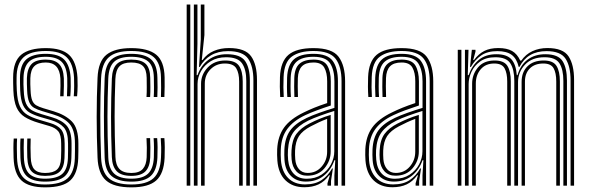

<svg xmlns="http://www.w3.org/2000/svg" viewBox="-20 -820 2608 848"><path d="M179 -43.2Q140 -43.2 121 -61.6Q102 -80 100.5 -125.2Q100 -148 99.8 -167.4Q99.5 -186.8 100.5 -208H115.5Q114.5 -186.5 114.8 -167.9Q115 -149.2 115.8 -125.8Q116.8 -88.2 131.6 -72.1Q146.5 -56 179 -56Q215 -56 231.6 -71Q248.2 -86 249.5 -122.2Q250.5 -144.5 250.4 -155.2Q250.2 -166 250.2 -186.2Q250.2 -224 237.6 -239.8Q225 -255.5 197.8 -263.5L150.2 -277.5Q113 -288.5 89.1 -303.5Q65.2 -318.5 53.1 -345.6Q41 -372.8 39 -420.5Q38.2 -440.8 38.1 -452Q38 -463.2 38 -477.2Q38 -548.8 73.5 -578.1Q109 -607.5 182.2 -607.5Q253.2 -607.5 285.5 -577.1Q317.8 -546.8 322.2 -477.2Q323 -465.5 322.8 -440.5Q322.5 -415.5 320.5 -394.8H305.8Q307.5 -416.8 307.6 -441.1Q307.8 -465.5 307 -476.8Q303.5 -538.8 274.8 -566.8Q246 -594.8 182.2 -594.8Q113.8 -594.8 83.5 -566.5Q53.2 -538.2 53.2 -475.8Q53 -463.8 53.1 -451.2Q53.2 -438.8 54.2 -420.8Q56.5 -375.2 67.9 -350.5Q79.2 -325.8 100.6 -313Q122 -300.2 154.8 -290.5L201.8 -276.5Q234.8 -266.8 250.1 -248Q265.5 -229.2 265.5 -186.2Q265.5 -164 265.6 -153.9Q265.8 -143.8 264.8 -121.5Q263.2 -81.2 244.1 -62.2Q225 -43.2 179 -43.2ZM179 -17.8Q124 -17.8 98.2 -42Q72.5 -66.2 70.2 -124.2Q69.5 -145 69.4 -166.6Q69.2 -188.2 70.5 -208H85.5Q84.5 -188.2 84.6 -167.1Q84.8 -146 85.5 -124.8Q87.2 -73 109.8 -51.9Q132.2 -30.8 179 -30.8Q230.5 -30.8 254.4 -51.4Q278.2 -72 280 -122Q280.8 -140 280.6 -153.9Q280.5 -167.8 280.5 -186.2Q280.5 -237 261.1 -257.9Q241.8 -278.8 205.5 -289.5L159 -303Q130.5 -311.5 111.2 -322.5Q92 -333.5 81.6 -356Q71.2 -378.5 69.2 -420.8Q68.5 -436.8 68.4 -450Q68.2 -463.2 68.2 -475.5Q68.5 -533 96 -557.6Q123.5 -582.2 182.2 -582.2Q239.5 -582.2 264.2 -556.2Q289 -530.2 292 -476Q292.8 -462.8 292.5 -438.5Q292.2 -414.2 290.5 -394.8H275.8Q277 -414 277.2 -439.9Q277.5 -465.8 277 -474.2Q274.5 -525.5 251.8 -547.4Q229 -569.2 182.2 -569.2Q130.2 -569.2 107.6 -547Q85 -524.8 83.8 -476.2Q83.2 -458.2 83.6 -447.6Q84 -437 84.8 -421Q86.2 -382.8 94.9 -362.9Q103.5 -343 120.4 -333.2Q137.2 -323.5 163 -316L209.2 -302.2Q252.5 -289.5 274.2 -265.4Q296 -241.2 296 -186.2Q296 -170.8 296 -156.1Q296 -141.5 295.2 -121.5Q293.2 -66.8 266.9 -42.2Q240.5 -17.8 179 -17.8ZM179 7.5Q107.8 7.5 75.1 -22.6Q42.5 -52.8 40 -123Q39.2 -144.8 39.2 -166Q39.2 -187.2 40.5 -208H55.5Q54.2 -188.5 54.4 -166.6Q54.5 -144.8 55.2 -123.5Q57.5 -59 86.9 -32.1Q116.2 -5.2 179 -5.2Q248.8 -5.2 278.6 -32.6Q308.5 -60 310.5 -121Q311.2 -143.2 311.1 -153.6Q311 -164 311 -186.2Q311 -246.8 286.2 -273.9Q261.5 -301 213 -315.2L167.2 -329Q145 -335.5 130.6 -343.8Q116.2 -352 108.8 -369.5Q101.2 -387 99.8 -421.2Q99.2 -439 98.8 -449.2Q98.2 -459.5 98.8 -475.2Q100.2 -516 118.8 -536.4Q137.2 -556.8 182.2 -556.8Q221 -556.8 240.4 -537.6Q259.8 -518.5 262 -474Q262.5 -464.5 262.2 -441Q262 -417.5 260.8 -394.8H245.8Q247 -417 247.2 -440.8Q247.5 -464.5 246.8 -473.5Q242.8 -544 182.2 -544Q148.2 -544 131.8 -527.9Q115.2 -511.8 114 -475Q113.5 -458.5 113.9 -447.9Q114.2 -437.2 115 -421.5Q116.2 -391.8 122.1 -376.9Q128 -362 139.9 -355Q151.8 -348 171.5 -342L216.8 -328.5Q268.8 -312.8 297.5 -283.4Q326.2 -254 326.2 -186.2Q326.2 -163.8 326.2 -153.4Q326.2 -143 325.5 -120.8Q323.5 -54.5 291 -23.5Q258.5 7.5 179 7.5Z M560.2 7.5Q482.2 7.5 447.9 -23.4Q413.5 -54.2 410.8 -123.8Q407 -213.5 407 -303.5Q407 -393.5 410.8 -475.8Q413.8 -549.2 450.4 -578.4Q487 -607.5 559.5 -607.5Q634.2 -607.5 669.9 -578.5Q705.5 -549.5 707 -478.5Q707.2 -460 707.2 -436.6Q707.2 -413.2 706 -391.5H690.8Q691.8 -410 691.6 -431.8Q691.5 -453.5 691 -478Q689.8 -540.5 659.1 -567.6Q628.5 -594.8 559.5 -594.8Q491.2 -594.8 460.4 -566.9Q429.5 -539 426.5 -474.8Q423.2 -399 423 -310.5Q422.8 -222 426.5 -123.8Q429.2 -59.8 460.9 -32.5Q492.5 -5.2 560.2 -5.2Q627.8 -5.2 658 -33Q688.2 -60.8 691 -123.5Q692.2 -148.2 691.9 -169.6Q691.5 -191 690 -209.8H706Q709 -172 707 -123Q703.8 -53 669.8 -22.8Q635.8 7.5 560.2 7.5ZM560.2 -17.8Q501.8 -17.8 473.1 -42.2Q444.5 -66.8 442.2 -124.5Q438.8 -222.2 438.9 -308Q439 -393.8 442.2 -473.8Q444.8 -533.5 473.1 -557.9Q501.5 -582.2 559.5 -582.2Q619.5 -582.2 646.8 -558.2Q674 -534.2 675.2 -477.5Q675.8 -454.2 675.9 -433.4Q676 -412.5 674.8 -391.5H659Q660.2 -410.2 660.1 -432.4Q660 -454.5 659.5 -477.2Q658.5 -528.2 634.2 -548.8Q610 -569.2 559.5 -569.2Q507.2 -569.2 483.8 -546.9Q460.2 -524.5 458.2 -473Q454.8 -389.2 454.6 -305.5Q454.5 -221.8 458.2 -125.5Q460.2 -75.8 484.2 -53.2Q508.2 -30.8 560.2 -30.8Q610.5 -30.8 633.9 -53Q657.2 -75.2 659.5 -124.2Q660.2 -146 660.1 -167Q660 -188 658.5 -209.8H674.2Q675.8 -189.2 676 -169.4Q676.2 -149.5 675.2 -123.8Q672.8 -68.2 646 -43Q619.2 -17.8 560.2 -17.8ZM560.2 -43.2Q515.8 -43.2 495.8 -63.6Q475.8 -84 474 -126.2Q470.2 -224.2 470.4 -304.2Q470.5 -384.2 474 -473Q476 -517.8 495.9 -537.2Q515.8 -556.8 559.5 -556.8Q603.2 -556.8 623 -538.4Q642.8 -520 643.5 -476.2Q643.8 -459 644.1 -436.4Q644.5 -413.8 643 -391.5H627Q628.5 -414 628.2 -434.5Q628 -455 627.8 -476.2Q627.2 -512.5 611.4 -528.2Q595.5 -544 559.5 -544Q524 -544 507.6 -527.1Q491.2 -510.2 489.5 -470.5Q486.2 -387 486.2 -305.4Q486.2 -223.8 489.8 -126.8Q491 -91.2 507.6 -73.6Q524.2 -56 560.2 -56Q595 -56 610.8 -73.9Q626.5 -91.8 627.8 -125.5Q628.8 -148 628.5 -168.2Q628.2 -188.5 627 -209.8H643Q644 -190.2 644.2 -168.9Q644.5 -147.5 643.5 -125Q642 -83.5 622.5 -63.4Q603 -43.2 560.2 -43.2Z M1099.2 0V-464.8Q1099.2 -527.2 1075.9 -560.8Q1052.5 -594.2 987.2 -594.2Q943.5 -594.2 912 -575.8Q880.5 -557.2 862.5 -524.5H859L866.8 -645.8V-800H882.8V-665.2L871.2 -554.8H874.5Q894.8 -582.8 924.9 -595.2Q955 -607.8 991.2 -607.8Q1063.5 -607.8 1089.2 -571.2Q1115 -534.8 1115 -467V0ZM804.5 0V-800H820.5V0ZM836.2 0V-800H852V-625.8L848.5 -488.2H852.5Q867.2 -531.2 901 -556Q934.8 -580.8 982.8 -580.5Q1042 -580.2 1062.8 -550.1Q1083.5 -520 1083.5 -464V0H1067.8V-462.5Q1067.8 -513 1049.1 -540.1Q1030.5 -567.2 978.5 -567.2Q939.8 -567.2 911.5 -550.1Q883.2 -533 867.9 -506Q852.5 -479 852.5 -449.2V0ZM868 0V-450Q868 -491 897.4 -521.9Q926.8 -552.8 975 -552.8Q1020 -552.8 1036 -528.8Q1052 -504.8 1052 -460.5V0H1036.2V-459.8Q1036.2 -497 1023.5 -518.2Q1010.8 -539.5 973 -539.5Q935.2 -539.5 909.9 -514.1Q884.5 -488.8 884.5 -451L883.8 0Z M1488.5 0V-460.8Q1488.5 -526.2 1462.2 -560.5Q1436 -594.8 1364.5 -594.8Q1302.8 -594.8 1268.9 -570.1Q1235 -545.5 1232.5 -479.5Q1230.5 -433.5 1233.2 -391.5H1217.5Q1216 -416.2 1215.9 -436.9Q1215.8 -457.5 1216.5 -480Q1219.2 -548 1254.1 -577.8Q1289 -607.5 1364.5 -607.5Q1447 -607.5 1475.6 -569.1Q1504.2 -530.8 1504.2 -460.8V0ZM1456.8 0V-44.8L1460.8 -112.5H1457Q1442 -69.5 1410 -43.8Q1378 -18 1330.5 -18Q1290.2 -18 1265.1 -42.9Q1240 -67.8 1236.5 -112.5Q1235 -135.5 1236 -159.2Q1238.5 -211.8 1261.6 -243.6Q1284.8 -275.5 1334.8 -299.2Q1356.8 -309.8 1390.5 -321.8Q1424.2 -333.8 1457 -343.5V-460.8Q1457 -510.5 1438.2 -539.9Q1419.5 -569.2 1364.5 -569.2Q1314.8 -569.2 1290.4 -548Q1266 -526.8 1263.8 -476.5Q1263.2 -461.5 1263.2 -438.2Q1263.2 -415 1264.8 -391.5H1249Q1247.5 -413.2 1247.4 -436.8Q1247.2 -460.2 1248 -476.8Q1250.2 -532.5 1277.5 -557.4Q1304.8 -582.2 1364.5 -582.2Q1426.8 -582.2 1449.6 -550.9Q1472.5 -519.5 1472.5 -460.8V0ZM1323.8 7Q1272.5 7 1241 -23.4Q1209.5 -53.8 1205 -110.5Q1203.2 -135.2 1204.2 -161.2Q1207.2 -218.5 1234.5 -256.5Q1261.8 -294.5 1322.5 -323.8Q1344.2 -334.5 1368.1 -344.2Q1392 -354 1425 -364.8V-460.8Q1425 -499 1412.2 -521.5Q1399.5 -544 1364.5 -544Q1329.8 -544 1313.4 -527Q1297 -510 1295.5 -475.2Q1295 -462 1295 -439Q1295 -416 1296 -391.5H1280.2Q1279.2 -414 1279.2 -437.2Q1279.2 -460.5 1279.8 -476Q1281.5 -519.8 1302.5 -538.2Q1323.5 -556.8 1364.5 -556.8Q1410 -556.8 1425.5 -530.5Q1441 -504.2 1441 -460.8V-354Q1409.5 -343.8 1379.9 -332.8Q1350.2 -321.8 1328.5 -311.5Q1275.8 -286.8 1249 -250.6Q1222.2 -214.5 1220.2 -160.2Q1219.8 -148.2 1219.8 -136.2Q1219.8 -124.2 1220.8 -111.8Q1224.8 -62 1252.6 -33.8Q1280.5 -5.5 1327.2 -5.5Q1371.5 -5.5 1400 -24.4Q1428.5 -43.2 1446.8 -76H1450.2L1442 -21.2V0H1426.5L1426.2 -10.2L1436.8 -45.8H1433.5Q1413.2 -18 1386.6 -5.5Q1360 7 1323.8 7ZM1334.5 -30.5Q1372.5 -30.5 1399.9 -48.5Q1427.2 -66.5 1441.9 -94.2Q1456.5 -122 1456.5 -151.8V-330Q1425.5 -320.5 1393.9 -309Q1362.2 -297.5 1340.5 -286.8Q1297.5 -265.2 1276.1 -236Q1254.8 -206.8 1251.8 -157.5Q1250.5 -135.2 1252.5 -113.5Q1256.2 -74.8 1277.4 -52.6Q1298.5 -30.5 1334.5 -30.5ZM1337.2 -44Q1306.5 -44 1288.6 -63.5Q1270.8 -83 1268 -115.5Q1266.2 -136.5 1267.5 -155.8Q1269.8 -202.2 1289.2 -228.6Q1308.8 -255 1346.2 -274.2Q1370.2 -286.5 1392.6 -295.6Q1415 -304.8 1440.5 -312.5V-150.8Q1440.5 -109.5 1413 -76.8Q1385.5 -44 1337.2 -44ZM1338.8 -56.2Q1376.5 -56.2 1400.6 -84.1Q1424.8 -112 1424.8 -149.5V-295Q1406 -288 1388.9 -280.1Q1371.8 -272.2 1352.8 -262.2Q1316.2 -243 1300.5 -218.9Q1284.8 -194.8 1283.2 -155Q1282.5 -136 1284 -116.8Q1286 -90 1300.2 -73.1Q1314.5 -56.2 1338.8 -56.2Z M1877.8 0V-460.8Q1877.8 -526.2 1851.5 -560.5Q1825.2 -594.8 1753.8 -594.8Q1692 -594.8 1658.1 -570.1Q1624.2 -545.5 1621.8 -479.5Q1619.8 -433.5 1622.5 -391.5H1606.8Q1605.2 -416.2 1605.1 -436.9Q1605 -457.5 1605.8 -480Q1608.5 -548 1643.4 -577.8Q1678.2 -607.5 1753.8 -607.5Q1836.2 -607.5 1864.9 -569.1Q1893.5 -530.8 1893.5 -460.8V0ZM1846 0V-44.8L1850 -112.5H1846.2Q1831.2 -69.5 1799.2 -43.8Q1767.2 -18 1719.8 -18Q1679.5 -18 1654.4 -42.9Q1629.2 -67.8 1625.8 -112.5Q1624.2 -135.5 1625.2 -159.2Q1627.8 -211.8 1650.9 -243.6Q1674 -275.5 1724 -299.2Q1746 -309.8 1779.8 -321.8Q1813.5 -333.8 1846.2 -343.5V-460.8Q1846.2 -510.5 1827.5 -539.9Q1808.8 -569.2 1753.8 -569.2Q1704 -569.2 1679.6 -548Q1655.2 -526.8 1653 -476.5Q1652.5 -461.5 1652.5 -438.2Q1652.5 -415 1654 -391.5H1638.2Q1636.8 -413.2 1636.6 -436.8Q1636.5 -460.2 1637.2 -476.8Q1639.5 -532.5 1666.8 -557.4Q1694 -582.2 1753.8 -582.2Q1816 -582.2 1838.9 -550.9Q1861.8 -519.5 1861.8 -460.8V0ZM1713 7Q1661.8 7 1630.2 -23.4Q1598.8 -53.8 1594.2 -110.5Q1592.5 -135.2 1593.5 -161.2Q1596.5 -218.5 1623.8 -256.5Q1651 -294.5 1711.8 -323.8Q1733.5 -334.5 1757.4 -344.2Q1781.2 -354 1814.2 -364.8V-460.8Q1814.2 -499 1801.5 -521.5Q1788.8 -544 1753.8 -544Q1719 -544 1702.6 -527Q1686.2 -510 1684.8 -475.2Q1684.2 -462 1684.2 -439Q1684.2 -416 1685.2 -391.5H1669.5Q1668.5 -414 1668.5 -437.2Q1668.5 -460.5 1669 -476Q1670.8 -519.8 1691.8 -538.2Q1712.8 -556.8 1753.8 -556.8Q1799.2 -556.8 1814.8 -530.5Q1830.2 -504.2 1830.2 -460.8V-354Q1798.8 -343.8 1769.1 -332.8Q1739.5 -321.8 1717.8 -311.5Q1665 -286.8 1638.2 -250.6Q1611.5 -214.5 1609.5 -160.2Q1609 -148.2 1609 -136.2Q1609 -124.2 1610 -111.8Q1614 -62 1641.9 -33.8Q1669.8 -5.5 1716.5 -5.5Q1760.8 -5.5 1789.2 -24.4Q1817.8 -43.2 1836 -76H1839.5L1831.2 -21.2V0H1815.8L1815.5 -10.2L1826 -45.8H1822.8Q1802.5 -18 1775.9 -5.5Q1749.2 7 1713 7ZM1723.8 -30.5Q1761.8 -30.5 1789.1 -48.5Q1816.5 -66.5 1831.1 -94.2Q1845.8 -122 1845.8 -151.8V-330Q1814.8 -320.5 1783.1 -309Q1751.5 -297.5 1729.8 -286.8Q1686.8 -265.2 1665.4 -236Q1644 -206.8 1641 -157.5Q1639.8 -135.2 1641.8 -113.5Q1645.5 -74.8 1666.6 -52.6Q1687.8 -30.5 1723.8 -30.5ZM1726.5 -44Q1695.8 -44 1677.9 -63.5Q1660 -83 1657.2 -115.5Q1655.5 -136.5 1656.8 -155.8Q1659 -202.2 1678.5 -228.6Q1698 -255 1735.5 -274.2Q1759.5 -286.5 1781.9 -295.6Q1804.2 -304.8 1829.8 -312.5V-150.8Q1829.8 -109.5 1802.2 -76.8Q1774.8 -44 1726.5 -44ZM1728 -56.2Q1765.8 -56.2 1789.9 -84.1Q1814 -112 1814 -149.5V-295Q1795.2 -288 1778.1 -280.1Q1761 -272.2 1742 -262.2Q1705.5 -243 1689.8 -218.9Q1674 -194.8 1672.5 -155Q1671.8 -136 1673.2 -116.8Q1675.2 -90 1689.5 -73.1Q1703.8 -56.2 1728 -56.2Z M2500 0V-464.8Q2500 -526.8 2478 -560.5Q2456 -594.2 2393.8 -594.2Q2309.8 -594.2 2274.2 -524.5H2271Q2262 -561.8 2239.5 -578Q2217 -594.2 2176.8 -594.2Q2133.2 -594.2 2105.8 -575.5Q2078.2 -556.8 2059.8 -524.5H2056L2064 -600H2080V-591.8L2070 -554.8H2073.5Q2094 -582.5 2119.2 -595.1Q2144.5 -607.8 2181 -607.8Q2218.8 -607.8 2241.6 -594.8Q2264.5 -581.8 2277.8 -552.2H2282.2Q2301.8 -580.2 2331.5 -594Q2361.2 -607.8 2397.8 -607.8Q2467 -607.8 2491.2 -571Q2515.5 -534.2 2515.5 -467V0ZM2001.8 0V-600H2017.8V0ZM2033.5 0V-600H2049.2L2046 -488.2H2049.8Q2064.5 -530.2 2094.5 -555.4Q2124.5 -580.5 2172.5 -580.5Q2218.2 -580.5 2238.5 -558.2Q2258.8 -536 2262.5 -488.2H2265.8Q2278.5 -533 2310.6 -556.9Q2342.8 -580.8 2389.5 -580.5Q2445.8 -580.2 2464.9 -549.8Q2484 -519.2 2484 -464V0H2468.2V-462.5Q2468.2 -513 2451 -540.1Q2433.8 -567.2 2385 -567.2Q2329.5 -567.2 2298.8 -534.4Q2268 -501.5 2268 -457.5V0H2251.5V-462.5Q2251.5 -513 2234.1 -540.1Q2216.8 -567.2 2168 -567.2Q2126.8 -567.2 2100.6 -548.5Q2074.5 -529.8 2062.1 -502.5Q2049.8 -475.2 2049.8 -449.2V0ZM2065.2 0V-450Q2065.2 -491 2090.8 -521.9Q2116.2 -552.8 2164.8 -552.8Q2206.2 -552.8 2221.1 -528.9Q2236 -505 2236 -460.5V0H2220.2V-459.8Q2220.2 -497 2208.6 -518.2Q2197 -539.5 2162.8 -539.5Q2125 -539.5 2103.2 -514.1Q2081.5 -488.8 2081.5 -451V0ZM2283.8 0V-458.5Q2283.8 -501.5 2309.6 -527.1Q2335.5 -552.8 2381.5 -552.8Q2423 -552.8 2437.9 -528.9Q2452.8 -505 2452.8 -460.5V0H2436.8V-459.8Q2436.8 -498.2 2424.9 -518.9Q2413 -539.5 2379.5 -539.5Q2342 -539.5 2320.2 -517.9Q2298.5 -496.2 2298.5 -459.8V0Z"/></svg>

Font: Big Shoulders Inline Text
Style: Regular
Weight: 400
Designer: Patric King
Foundry: XO Type Co
Version: Version 1.000